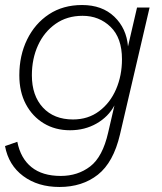

<svg xmlns="http://www.w3.org/2000/svg" viewBox="-26 -530 645 765"><path d="M211 215Q125 215 66.5 171.5Q8 128 -6 52L43 35Q56 101 99.5 136Q143 171 216 171Q284 171 333.5 133Q383 95 405 -2L430 -110Q406 -65 359 -38Q312 -11 253 -11Q194 -11 148.5 -38.5Q103 -66 77 -115Q51 -164 51 -230Q51 -309 82 -372.5Q113 -436 169 -473Q225 -510 301 -510Q381 -510 429.5 -463.5Q478 -417 484 -345L520 -500H570L452 6Q426 117 364 166Q302 215 211 215ZM265 -54Q325 -54 369 -87Q413 -120 436.5 -174.5Q460 -229 460 -294Q460 -379 414.5 -423Q369 -467 303 -467Q241 -467 195.5 -435Q150 -403 125.5 -349.5Q101 -296 101 -230Q101 -149 145 -101.5Q189 -54 265 -54Z"/></svg>

Font: Work Sans Light
Style: Italic
Weight: 300
Italic angle: -13°
Designer: Wei Huang
Foundry: Wei Huang
Version: Version 2.010; ttfautohint (v1.8.3)